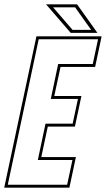

<svg xmlns="http://www.w3.org/2000/svg" viewBox="-44 -868 490 888"><path d="M-24.5 0 124.5 -700H426L396 -558.5H236L207 -424H332.5L302.5 -282.5H177L147 -141.5H307L277 0ZM-8 -13.5H266.5L291 -128H131L166.5 -296H292L316.5 -410.5H191L225 -572H385L409.5 -686.5H135ZM406.5 -716H283L169 -848H312.5ZM377.5 -730 303.5 -834H201.5L291.5 -730Z"/></svg>

Font: Tourney Condensed Thin
Style: Italic
Weight: 100
Width: 3
Italic angle: -12°
Designer: Tyler Finck
Foundry: Etcetera Type Co
Version: Version 1.010; ttfautohint (v1.8.3)